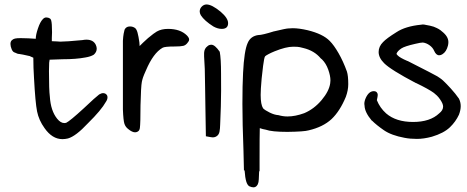

<svg xmlns="http://www.w3.org/2000/svg" viewBox="-20 -593 2071 852"><path d="M202.1 -510.7Q206.1 -506.8 207 -502.9Q210.9 -490.2 210.9 -450.2V-449.2Q210 -431.6 210 -424.8Q210 -418 210 -416Q210 -413.1 210 -410.2Q224.6 -410.2 232.9 -409.2Q241.2 -408.2 247.1 -408.2Q274.4 -408.2 344.7 -415Q356.4 -417 363.3 -417Q394.5 -417 405.3 -393.6Q409.2 -384.8 409.2 -377Q409.2 -362.3 396.5 -350.6Q382.8 -341.8 358.4 -337.9Q317.4 -330.1 257.8 -330.1L200.2 -328.1L198.2 -314.5Q197.3 -298.8 197.3 -277.3Q197.3 -194.3 201.2 -164.1Q205.1 -101.6 233.4 -66.4Q249 -46.9 265.6 -46.9Q270.5 -46.9 273.4 -47.9Q290 -55.7 351.6 -112.3Q405.3 -163.1 419.9 -173.8Q429.7 -179.7 437.5 -179.7Q449.2 -179.7 455.1 -169.9Q457 -166 457 -161.1Q457 -156.2 455.1 -150.9Q453.1 -145.5 450.2 -141.6Q429.7 -104.5 370.1 -45.9Q316.4 11.7 281.2 21.5Q268.6 24.4 256.8 24.4Q211.9 24.4 177.7 -24.4Q152.3 -59.6 144.5 -98.6Q136.7 -137.7 130.9 -247.1Q127.9 -292 127.9 -336.9Q124 -338.9 119.1 -340.8Q115.2 -341.8 113.3 -343.8Q75.2 -352.5 65.4 -353.5Q57.6 -353.5 46.9 -359.4Q37.1 -361.3 31.7 -374.5Q26.4 -387.7 26.4 -397.9Q26.4 -408.2 32.2 -414.1Q38.1 -419.9 46.4 -421.9Q54.7 -423.8 71.8 -423.8Q88.9 -423.8 106.4 -422.9L138.7 -420.9Q138.7 -438.5 148.4 -466.8Q158.2 -496.1 169.9 -507.8Q176.8 -515.6 185.5 -515.6Q194.3 -515.6 202.1 -510.7Z M579.1 -468.8Q585.9 -463.9 590.3 -448.2Q594.7 -432.6 598.6 -404.3V-403.3Q598.6 -395.5 599.6 -388.7Q606.4 -395.5 614.3 -403.3Q621.1 -410.2 636.7 -423.8Q665 -447.3 675.8 -453.1Q696.3 -464.8 725.6 -464.8Q780.3 -464.8 809.6 -435.5L814.5 -429.7Q819.3 -423.8 819.3 -417.5Q819.3 -411.1 814.5 -406.2Q805.7 -392.6 793.5 -389.6Q781.2 -386.7 755.9 -386.7Q710 -386.7 701.2 -380.9Q660.2 -357.4 627.9 -281.2Q618.2 -259.8 614.7 -249.5Q611.3 -239.3 609.4 -229.5Q605.5 -210 603.5 -126Q603.5 -44.9 600.6 -24.4Q600.6 -23.4 599.6 -20.5Q598.6 -15.6 595.7 -12.7Q588.9 -5.9 579.1 -5.9Q566.4 -5.9 548.8 -20.5Q537.1 -29.3 532.2 -43.5Q527.3 -57.6 525.4 -107.4V-412.1Q526.4 -430.7 528.8 -443.8Q531.2 -457 532.7 -460.9Q534.2 -464.8 538.1 -468.8Q544.9 -475.6 557.1 -475.6Q569.3 -475.6 579.1 -468.8Z M866.2 -542Q866.2 -554.7 875.5 -564Q884.8 -573.2 896.5 -573.2Q919.9 -573.2 959 -541Q992.2 -512.7 992.2 -490.2Q992.2 -464.8 963.9 -464.8Q946.3 -464.8 926.8 -475.6Q886.7 -501 871.1 -525.4Q866.2 -534.2 866.2 -542ZM888.7 -287.1Q885.7 -330.1 885.7 -342.3Q885.7 -354.5 885.7 -358.4Q886.7 -377.9 900.4 -387.7Q907.2 -394.5 918 -394.5Q933.6 -394.5 955.1 -363.3Q960.9 -333 960.9 -265.6Q961.9 -187.5 960 -120.6Q958 -53.7 957 -41Q956.1 -28.3 956.1 -23.9Q956.1 -19.5 955.1 -16.6Q954.1 0 945.3 8.3Q936.5 16.6 923.8 16.6Q918.9 16.6 893.6 11.7L891.6 -109.4Q891.6 -143.6 890.1 -208Q888.7 -272.5 888.7 -287.1Z M1326.2 -379.9Q1308.6 -384.8 1298.8 -385.3Q1289.1 -385.7 1280.3 -385.7Q1249 -385.7 1198.2 -365.2Q1181.6 -358.4 1170.9 -352.5Q1158.2 -345.7 1156.2 -342.8Q1152.3 -337.9 1147.5 -300.8Q1139.6 -238.3 1137.7 -201.2Q1136.7 -186.5 1136.7 -171.9Q1136.7 -128.9 1147.5 -112.3Q1156.2 -103.5 1177.2 -93.3Q1198.2 -83 1215.8 -82Q1235.4 -76.2 1255.9 -76.2Q1290 -76.2 1330.1 -90.8Q1374 -109.4 1407.2 -148.9Q1440.4 -188.5 1445.3 -223.6Q1446.3 -229.5 1446.3 -236.3Q1446.3 -256.8 1436.5 -284.2Q1426.8 -311.5 1409.2 -329.1L1403.3 -334Q1375 -368.2 1326.2 -379.9ZM1131.8 119.1V167H1129.9Q1128.9 211.9 1126 218.8Q1124 227.5 1118.2 232.9Q1112.3 238.3 1104.5 238.3Q1096.7 238.3 1085.9 233.4Q1078.1 228.5 1073.2 213.9Q1067.4 195.3 1065.4 163.1H1062.5Q1061.5 120.1 1060.5 78.1Q1055.7 -47.9 1055.7 -131.8Q1055.7 -215.8 1058.6 -269.5Q1063.5 -368.2 1079.1 -402.3Q1091.8 -432.6 1126 -437.5H1127Q1143.6 -437.5 1196.3 -454.1H1197.3Q1250 -466.8 1259.8 -466.8Q1268.6 -467.8 1279.3 -467.8Q1306.6 -467.8 1344.7 -459Q1413.1 -442.4 1443.4 -411.1Q1461.9 -392.6 1482.4 -356.9Q1502.9 -321.3 1519.5 -275.4Q1525.4 -256.8 1525.4 -219.7Q1525.4 -192.4 1514.6 -163.1Q1488.3 -99.6 1451.2 -64.5Q1413.1 -29.3 1349.6 -14.6Q1330.1 -8.8 1255.9 -7.8Q1185.5 -7.8 1159.2 -17.6Q1146.5 -19.5 1132.8 -24.4Q1131.8 4.9 1131.8 119.1Z M1928.7 -89.8Q1946.3 -103.5 1946.3 -120.1Q1946.3 -132.8 1932.6 -152.3Q1926.8 -161.1 1918.9 -168.9L1905.3 -180.7Q1882.8 -197.3 1826.2 -224.6H1825.2Q1713.9 -283.2 1684.6 -312.5Q1660.2 -336.9 1660.2 -362.3Q1660.2 -386.7 1679.7 -406.2Q1695.3 -422.9 1739.3 -450.2Q1779.3 -476.6 1848.6 -483.4Q1852.5 -484.4 1856 -484.4Q1859.4 -484.4 1862.8 -483.9Q1866.2 -483.4 1870.1 -482.4Q1888.7 -479.5 1904.3 -474.6Q1920.9 -467.8 1926.3 -464.4Q1931.6 -460.9 1934.6 -459Q1937.5 -457 1940.4 -454.1Q1969.7 -431.6 1969.7 -406.2Q1969.7 -398.4 1967.8 -390.6Q1960.9 -363.3 1943.4 -352.5Q1936.5 -347.7 1928.7 -347.7Q1915 -347.7 1906.2 -368.2Q1900.4 -381.8 1886.2 -392.1Q1872.1 -402.3 1856.4 -404.3Q1846.7 -404.3 1822.3 -398.4Q1775.4 -387.7 1760.7 -377.9Q1742.2 -365.2 1739.3 -353.5Q1740.2 -351.6 1744.1 -347.7Q1753.9 -336.9 1788.1 -322.3H1789.1Q1912.1 -259.8 1920.4 -254.4Q1928.7 -249 1932.1 -246.6Q1935.5 -244.1 1939.5 -241.2Q1943.4 -238.3 1946.3 -235.4Q1960 -222.7 1980.5 -200.2Q2001 -177.7 2016.6 -155.3Q2024.4 -139.6 2024.4 -122.1Q2024.4 -104.5 2016.6 -84Q2002 -52.7 1976.6 -28.3Q1949.2 -2 1896.5 13.7Q1860.4 23.4 1830.1 23.4Q1799.8 23.4 1775.4 18.6Q1716.8 7.8 1683.6 -15.1Q1650.4 -38.1 1630.9 -57.6H1629.9Q1598.6 -94.7 1597.7 -124Q1596.7 -127.9 1596.7 -131.8Q1596.7 -144.5 1603.5 -159.2Q1617.2 -188.5 1638.7 -188.5Q1650.4 -188.5 1654.3 -179.7Q1656.2 -176.8 1656.2 -171.4Q1656.2 -166 1652.3 -148.4Q1666 -114.3 1693.4 -89.8Q1737.3 -51.8 1813 -51.8Q1888.7 -51.8 1928.7 -89.8Z"/></svg>

Font: JasonHandwriting2
Style: SemiBold
Weight: 600
Version: Version 1.04.7